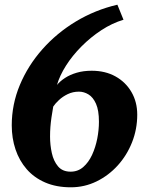

<svg xmlns="http://www.w3.org/2000/svg" viewBox="-20 -783 630 817"><path d="M281.5 14Q219.5 14 172.2 -6.5Q125 -27 93.5 -63.2Q62 -99.5 46 -147.2Q30 -195 30 -249.5Q30 -339 64.5 -421.5Q99 -504 160.2 -573.2Q221.5 -642.5 303.2 -691.8Q385 -741 479.5 -763L505.5 -699Q457 -684.5 411.2 -654.5Q365.5 -624.5 326.8 -585.5Q288 -546.5 261 -504Q234 -461.5 222.5 -421.5Q235.5 -437.5 256.5 -451.2Q277.5 -465 306.2 -473.5Q335 -482 370 -482Q428 -482 471.5 -457.8Q515 -433.5 539.5 -391.2Q564 -349 564 -295Q564 -233.5 542 -177.8Q520 -122 481 -79Q442 -36 390.8 -11Q339.5 14 281.5 14ZM280.5 -52.5Q311.5 -52.5 334.2 -72.2Q357 -92 371.8 -124Q386.5 -156 393.8 -193Q401 -230 401 -265Q401 -313.5 388.5 -341.5Q376 -369.5 356.5 -381.2Q337 -393 316 -393Q290 -393 268.2 -382.5Q246.5 -372 230.8 -357.2Q215 -342.5 206.5 -329.5Q202 -304 199 -283.2Q196 -262.5 194.5 -243Q193 -223.5 193 -202Q193 -166 200.5 -131.8Q208 -97.5 227 -75Q246 -52.5 280.5 -52.5Z"/></svg>

Font: Merriweather Light 18pt Black
Style: Italic
Weight: 900
Italic angle: -7.8°
Version: Version 2.101